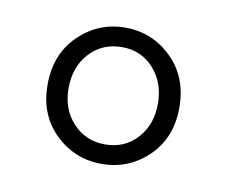

<svg xmlns="http://www.w3.org/2000/svg" viewBox="-44 -809 436 370"><g transform="rotate(10 174.5 -624.5)"><path d="M45.9 -624Q45.9 -683.6 84 -720.7Q122.1 -757.8 174.8 -757.8Q227.5 -757.8 265.6 -720.7Q303.7 -683.6 303.7 -624Q303.7 -564.5 265.6 -527.8Q227.5 -491.2 174.8 -491.2Q122.1 -491.2 84 -527.8Q45.9 -564.5 45.9 -624ZM174.8 -529.3Q212.9 -529.3 237.3 -556.2Q261.7 -583 261.7 -624Q261.7 -665 237.3 -692.4Q212.9 -719.7 174.8 -719.7Q136.7 -719.7 111.8 -692.9Q86.9 -666 86.9 -624Q86.9 -583 111.8 -556.2Q136.7 -529.3 174.8 -529.3Z"/></g></svg>

Font: irohamaru Light
Style: Regular
Weight: 200
Designer: [Source Han Sans]
Ryoko NISHIZUKA  (kana & ideographs); Paul D. Hunt (Latin, Greek & Cyrillic); Wenlong ZHANG  (bopomofo
Version: Version 1.01